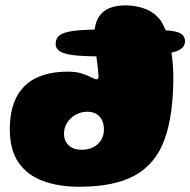

<svg xmlns="http://www.w3.org/2000/svg" viewBox="-20 -664 708 714"><path d="M375 -454Q307.5 -454 266 -457.5Q224.5 -461 205.8 -471.2Q187 -481.5 187 -501Q187 -525.5 208 -536.8Q229 -548 275.8 -551.5Q322.5 -555 400.5 -555Q485.5 -555 538.2 -554Q591 -553 619 -549Q647 -545 657.5 -535.5Q668 -526 668 -510Q668 -493 653.2 -482.2Q638.5 -471.5 604.5 -465.2Q570.5 -459 514.2 -456.5Q458 -454 375 -454ZM275 30.5Q198 30.5 139.8 9Q81.5 -12.5 49 -59.5Q16.5 -106.5 16.5 -183Q16.5 -254 40.8 -301.8Q65 -349.5 113.2 -373.5Q161.5 -397.5 232.5 -397.5Q264 -397.5 284.8 -390.5Q305.5 -383.5 318.5 -377Q325 -374 330.2 -371.5Q335.5 -369 338.5 -369Q346.5 -369 346.5 -380Q346.5 -386 345 -400Q343.5 -414 341.2 -432Q339 -450 336.5 -469Q334 -488 332.5 -505Q331 -522 331 -533.5Q331 -644 447 -644Q487 -644 521.2 -630.5Q555.5 -617 577.5 -587.5Q587 -573.5 594.5 -555Q602 -536.5 607.8 -515Q613.5 -493.5 617.2 -470.2Q621 -447 622.8 -423.2Q624.5 -399.5 624.5 -376Q624.5 -235.5 592 -145.5Q559.5 -55.5 483 -12.5Q406.5 30.5 275 30.5ZM282.5 -107Q308.5 -107 327.2 -116.8Q346 -126.5 356.2 -143.8Q366.5 -161 366.5 -182Q366.5 -203.5 358.8 -218.2Q351 -233 337.5 -240.8Q324 -248.5 305 -248.5Q282 -248.5 262.2 -237.8Q242.5 -227 230.2 -208.5Q218 -190 218 -166.5Q218 -148 226.2 -134.8Q234.5 -121.5 249 -114.2Q263.5 -107 282.5 -107Z"/></svg>

Font: Gluten Thin ExtraBold
Style: Regular
Weight: 800
Version: Version 1.300